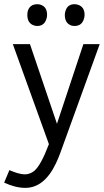

<svg xmlns="http://www.w3.org/2000/svg" viewBox="-65 -702 503 930"><path d="M338.9 -488.3 210.9 -102.5 80.1 -488.3H-2.9L171.9 -3.9Q132.8 99.6 100.6 126Q80.1 142.6 53.7 142.6Q25.4 141.6 -19.5 122.1L-44.9 182.6Q9.8 208 57.6 208Q149.4 208 206.1 88.9Q216.8 66.4 226.6 40L418 -488.3ZM163.1 -629.9Q163.1 -669.9 129.9 -679.7Q123 -681.6 116.2 -681.6Q79.1 -681.6 69.3 -647.5Q67.4 -638.7 67.4 -629.9Q67.4 -587.9 101.6 -578.1Q108.4 -576.2 115.2 -576.2Q148.4 -576.2 159.2 -608.4Q163.1 -619.1 163.1 -629.9ZM344.7 -629.9Q344.7 -669.9 310.5 -679.7Q302.7 -681.6 295.9 -681.6Q261.7 -681.6 252 -648.4Q249 -639.6 249 -629.9Q249 -588.9 281.2 -578.1Q289.1 -576.2 295.9 -576.2Q330.1 -576.2 340.8 -608.4Q344.7 -619.1 344.7 -629.9Z"/></svg>

Font: Yaldevi Colombo Medium
Style: Regular
Weight: 500
Designer: Sol Matas, Denzil Rajitha, Kosala Senevirathne and Pathum Egodawatta
Foundry: Mooniak
Version: Version 1.020 ; ttfautohint (v1.6)